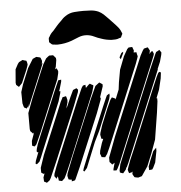

<svg xmlns="http://www.w3.org/2000/svg" viewBox="-60 -977 976 1035"><g transform="rotate(-5 428.0 -459.5)"><path d="M687 -613 528 -229 504 -172 490 -141 478 -124 468 -125 459 -126 456 -135 452 -145 454 -161 467 -202 476 -223 472 -224 466 -225 465 -231 462 -247 464 -258 477 -298 513 -386 533 -430 542 -442 549 -439 560 -434 561 -429 582 -481 587 -520 599 -587 626 -657 647 -694 655 -702 670 -703H675L677 -697L682 -684L680 -673H683H695L697 -662L700 -651L697 -641ZM257 -564 143 -289 115 -226 105 -215 92 -219 91 -227 92 -246 108 -291 102 -284 97 -290 88 -299 86 -310V-397L116 -477L164 -592L189 -651L207 -682L218 -691L225 -696H238H246L254 -687L260 -680L261 -669L255 -632L249 -619L257 -625L263 -616L266 -608L265 -597ZM170 -618 115 -486 94 -436 86 -424 90 -434 95 -446 87 -432 79 -422 74 -425 66 -429 63 -437 59 -452 58 -513 71 -554 106 -639 135 -686 155 -695 168 -692 176 -690 179 -685 184 -671 182 -657 179 -651 186 -661 184 -653ZM772 -614 613 -231 551 -81 539 -57 533 -48H527L516 -49L517 -57L525 -86L526 -90L520 -86L512 -81L507 -88L499 -96V-104V-120L540 -229L678 -562L716 -653L730 -679L737 -689L753 -693L758 -694L761 -689L768 -676L766 -665L764 -657L774 -669L781 -672L785 -664L788 -656L785 -646ZM95 -629 66 -561 48 -542 42 -547 34 -554 32 -565 38 -638 53 -666 60 -675 70 -680 80 -685 88 -682 100 -679 103 -670 105 -659 103 -651ZM608 -643 602 -652 605 -660 614 -676 624 -682 623 -674ZM782 -522 636 -170 599 -81 589 -60 587 -59 583 -48 567 -29 557 -32 550 -35 549 -46 556 -79 600 -187 756 -563 795 -653 801 -665 811 -670 819 -675 829 -660 827 -647 817 -611 801 -573 802 -571ZM254 -446 150 -195 133 -153 123 -131 108 -118 101 -122 102 -127 104 -137 122 -184 119 -181 113 -186V-191L115 -202L122 -225L140 -269L237 -502L262 -559L278 -561L277 -550L265 -509L261 -499L268 -501L267 -490ZM777 -339 754 -195 727 -121 700 -55 666 -5 646 1 634 -1 626 -3 620 -13 616 -21 619 -36 616 -31 607 -29 599 -27 596 -35 593 -46 598 -61 611 -96 635 -152 760 -455 792 -531 802 -551 808 -557 817 -553 816 -545 813 -521 799 -462 781 -416H785V-410V-400ZM454 -364 337 -84 309 -21 305 -14 293 -11 287 -10 288 -16 289 -19 279 -20 271 -22 269 -29 266 -42 269 -56 304 -145 427 -441 459 -511 481 -528 486 -525 498 -517V-506L479 -449L482 -442L480 -434ZM439 -480 288 -115 264 -59 250 -30 235 -16 227 -18 218 -20 217 -29 215 -41V-44L206 -31L202 -38L196 -46L198 -59L212 -97L232 -146L354 -439L384 -507L392 -519L400 -521L406 -522V-517L407 -505L408 -506L423 -521L430 -526L438 -521L448 -516L447 -508ZM337 -500 356 -508 364 -499 362 -486 335 -416 214 -126 176 -38 169 -26 160 -19 153 -14 146 -18 138 -22V-27L137 -44L145 -66L141 -63L128 -70L127 -78V-97L150 -165L241 -383L265 -442L274 -459L277 -466L291 -469L296 -470L298 -465L302 -449L301 -436L292 -404L299 -416L319 -462ZM514 -403 458 -268 430 -211 402 -142 375 -75 360 -57 354 -61 355 -66 358 -76 388 -150 490 -396 509 -440 516 -455 530 -464 531 -453 527 -435ZM744 -72 731 -45 725 -36 708 -34V-40L707 -53L718 -83L739 -134L756 -151V-145V-134ZM259 -827Q270 -840 281 -852.5Q292 -865 304 -876Q310 -883 317 -889.5Q324 -896 332 -901Q354 -916 380.5 -918Q407 -920 429 -920Q450 -920 470.5 -918.5Q491 -917 510 -909Q525 -902 537.5 -890.5Q550 -879 561 -867Q574 -853 587.5 -839Q601 -825 613 -810Q621 -799 625 -787Q626 -785 627 -783Q628 -781 628 -779Q628 -777 625.5 -773Q623 -769 622 -767Q622 -766 621 -763.5Q620 -761 619 -760Q617 -758 613.5 -757.5Q610 -757 608 -756Q599 -752 589 -751.5Q579 -751 568 -751Q539 -753 514 -762Q494 -768 474.5 -777.5Q455 -787 433 -788Q412 -789 392 -781Q372 -773 352 -765Q316 -752 277 -751Q271 -751 266 -751.5Q261 -752 256 -753Q254 -753 251.5 -753Q249 -753 248 -754Q244 -755 241 -758.5Q238 -762 235 -764Q234 -765 232.5 -766Q231 -767 231 -768Q230 -769 230.5 -770.5Q231 -772 231 -773Q231 -777 230.5 -781.5Q230 -786 231 -789Q231 -791 233 -793.5Q235 -796 236 -798Q240 -806 245.5 -813Q251 -820 259 -827Z"/></g></svg>

Font: Rubik Marker Hatch
Style: Regular
Weight: 400
Designer: Hubert and Fischer, NaN
Foundry: Hubert & Fischer, NaN
Version: Version 2.200